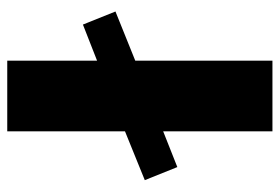

<svg xmlns="http://www.w3.org/2000/svg" viewBox="-144 -646 790 543"><g transform="rotate(-90 251.5 -375.0)"><path d="M151 -417V-750H351V-496L453 -536L490 -444L351 -388V0H151V-309L50 -269L13 -361Z"/></g></svg>

Font: M PLUS 1p Black
Style: Regular
Weight: 900
Version: Version 1.061